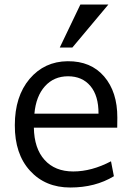

<svg xmlns="http://www.w3.org/2000/svg" viewBox="-20 -816 581 847"><path d="M458 -795.9 299.3 -606.4H243.7L334.5 -795.9ZM303.2 -59.6Q384.3 -59.6 469.7 -104.5L482.4 -38.6Q400.4 11.2 290 11.2Q179.7 11.2 112.3 -63Q44.9 -136.7 45.4 -263.7Q45.4 -390.6 110.4 -467.8Q175.8 -544.9 278.3 -545.9Q380.9 -546.9 439.5 -478.5Q498 -410.2 497.6 -296.9L497.1 -252.9H129.4Q130.9 -161.1 176.8 -110.4Q222.7 -59.6 303.2 -59.6ZM131.8 -314.5H414.6Q415 -393.6 378.9 -436.5Q342.8 -479.5 280.3 -479.5Q217.8 -479.5 178.2 -435.5Q138.7 -391.6 131.8 -314.5Z"/></svg>

Font: Oxygen-Regular
Style: Regular
Weight: 400
Designer: Vernon Adams
Foundry: Vernon Adams
Version: Version Release 0.2.3 webfont; ttfautohint (v0.93.3-1d66) -l